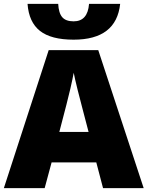

<svg xmlns="http://www.w3.org/2000/svg" viewBox="-20 -977 766 997"><path d="M515.1 0 480 -133.8H248L211.9 0H0L232.9 -716.8H490.2L726.1 0ZM439.9 -292 409.2 -409.2Q398.4 -448.2 383.1 -510.3Q367.7 -572.3 362.8 -599.1Q358.4 -574.2 345.5 -517.1Q332.5 -460 288.1 -292ZM362.3 -771Q245.6 -771 187.7 -816.4Q129.9 -861.8 123 -957H282.2Q284.7 -909.2 303.2 -887.7Q321.8 -866.2 362.3 -866.2Q435.5 -866.2 442.4 -957H604Q584 -771 362.3 -771Z"/></svg>

Font: OpenSansExtrabold
Style: Regular
Weight: 800
Foundry: Ascender Corporation
Version: Version 1.10